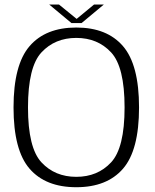

<svg xmlns="http://www.w3.org/2000/svg" viewBox="-20 -798 665 823"><path d="M307 4.5Q438.5 4.5 507.2 -74.8Q576 -154 576 -337.5Q576 -520.5 507.2 -600.2Q438.5 -680 307 -680Q175.5 -680 106.8 -600.2Q38 -520.5 38 -337.5Q38 -154 106.8 -74.8Q175.5 4.5 307 4.5ZM307 -40Q215.5 -40 157.8 -102Q100 -164 100 -337.5Q100 -511.5 157.8 -573.5Q215.5 -635.5 307 -635.5Q398.5 -635.5 456.2 -573.5Q514 -511.5 514 -337.5Q514 -164 456.2 -102Q398.5 -40 307 -40ZM286.5 -699H329.5L425 -778.5H383L308.5 -717L233 -778.5H191Z"/></svg>

Font: Anybody UltraCondensed Thin Light
Style: Regular
Weight: 300
Version: Version 1.111